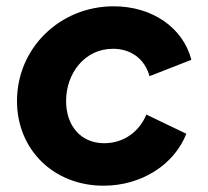

<svg xmlns="http://www.w3.org/2000/svg" viewBox="-20 -578 662 610"><path d="M309 12C431 12 534 -56 572 -153L445 -214C422 -159 373 -123 311 -123C238 -123 190 -177 190 -257C190 -345 249 -423 339 -423C396 -423 440 -391 455 -336L588 -388C562 -489 465 -558 341 -558C171 -558 34 -426 34 -257C34 -103 150 12 309 12Z"/></svg>

Font: Mluvka ExtraBold
Style: Italic
Weight: 800
Italic angle: -8°
Designer: Modified by Jiří Krblich, Original typeface by Gumpita Rahayu
Foundry: Gumpita Rahayu & Jiří Krblich
Version: Version 2.000;Glyphs 3.1.1 (3134)